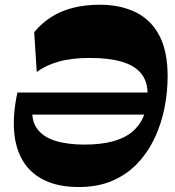

<svg xmlns="http://www.w3.org/2000/svg" viewBox="-20 -764 730 799"><path d="M308.1 14.3Q225.9 14.3 168.2 -12.4Q110.6 -39 78 -90.1Q45.4 -141.3 39.1 -213.9Q32.7 -286.6 52.4 -379H627.7L610.6 -287H79.1L115.9 -324.1Q108.3 -266.3 132.9 -230.6Q157.4 -194.9 208.6 -178.6Q259.7 -162.3 330.6 -162.3Q401 -162.3 451 -176.2Q501 -190.1 532.5 -217.5Q564 -244.9 579.1 -284.1Q594.1 -323.3 594.1 -373.9Q594.1 -426.1 566.8 -459Q539.4 -491.9 485.9 -507.4Q432.3 -522.9 354 -522.9Q276.7 -522.9 222.9 -507.3Q169 -491.7 132.9 -464.4L122.3 -630Q152.6 -667.1 192.4 -692.6Q232.3 -718.1 282.8 -731.2Q333.3 -744.3 394.6 -744.3Q480.9 -744.3 544.6 -713.1Q608.3 -682 642.9 -616.4Q677.6 -550.9 677.6 -446.6Q677.6 -381.9 664.8 -316.3Q652 -250.7 624.4 -191.5Q596.9 -132.3 553.6 -85.8Q510.3 -39.3 449.2 -12.5Q388.1 14.3 308.1 14.3Z"/></svg>

Font: Savate ExtraLight
Style: Italic
Weight: 200
Italic angle: -11°
Designer: Max Esnée
Foundry: Plomb Type
Version: Version 2.000